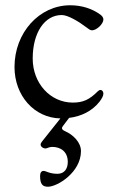

<svg xmlns="http://www.w3.org/2000/svg" viewBox="-20 -434 447 728"><path d="M361 -93C358 -93 354 -91 351 -88C319 -56 295 -45 256 -45C171 -45 104 -118 104 -212C104 -310 149 -377 214 -377C238 -377 279 -352 308 -330C316 -324 322 -319 329 -319C346 -319 372 -343 372 -360C372 -367 368 -373 360 -379C328 -402 289 -414 246 -414C129 -414 35 -310 35 -180C35 -71 110 13 209 15L139 103C136 107 134 111 134 114C134 123 145 129 152 129C159 129 165 123 178 123C210 123 237 141 237 180C237 206 224 225 198 225C167 225 155 214 145 214C137 214 132 221 132 233C132 264 141 274 162 274C198 274 287 219 287 139C287 106 258 77 226 63C219 60 215 56 215 52C215 49 217 46 220 42L242 13C290 7 330 -14 357 -48C367 -61 372 -71 372 -79C372 -87 367 -93 361 -93Z"/></svg>

Font: Garamond-Math
Style: Regular
Weight: 400
Version: Version 2019-08-16